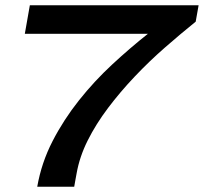

<svg xmlns="http://www.w3.org/2000/svg" viewBox="-20 -707 772 727"><path d="M121 0Q137 -91 179 -172.5Q221 -254 279 -327Q337 -400 405 -463Q473 -526 540 -579H74L93 -687H732L721 -625Q664 -579 604.5 -527Q545 -475 490 -417Q435 -359 389 -298Q343 -237 312 -175Q281 -113 270 -50Q268 -38 265.5 -25.5Q263 -13 261 0Z"/></svg>

Font: Archivo Expanded Medium
Style: Italic
Weight: 500
Width: 7
Italic angle: -10°
Designer: Hector Gatti
Foundry: Omnibus-Type
Version: Version 2.001